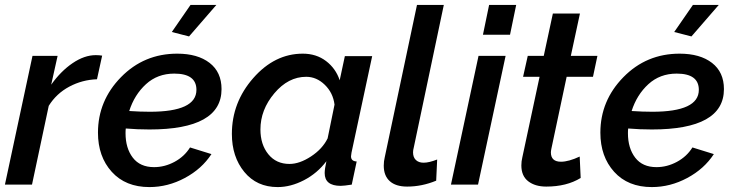

<svg xmlns="http://www.w3.org/2000/svg" viewBox="-20 -750 2984 780"><path d="M112 -523H214L188 -406Q227 -461 275 -493.5Q323 -526 369 -526Q383 -526 395 -524L374 -428Q314 -426 261.5 -398Q209 -370 178 -320L110 0H0Z M859 -730 748 -602 678 -620 754 -730ZM587 -224Q538 -224 491 -228Q490 -221 490 -209Q490 -148 519.5 -109.5Q549 -71 606 -71Q649 -71 689 -92.5Q729 -114 752 -151L839 -124Q800 -64 731 -27Q662 10 587 10Q490 10 434 -52Q378 -114 378 -211Q378 -341 471.5 -436.5Q565 -532 700 -532Q783 -532 831.5 -494.5Q880 -457 880 -388Q880 -224 587 -224ZM688 -451Q620 -451 573 -408Q526 -365 505 -299Q550 -296 589 -296Q778 -296 778 -385Q778 -451 688 -451Z M922 -206Q922 -334 1009 -433Q1096 -532 1210 -532Q1265 -532 1304.5 -502Q1344 -472 1360 -424L1381 -522H1492L1408 -130Q1406 -118 1406 -115Q1406 -95 1429 -94L1409 0Q1377 5 1364 5Q1299 5 1299 -47Q1299 -63 1306 -95Q1269 -46 1215 -18Q1161 10 1108 10Q1023 10 972.5 -51.5Q922 -113 922 -206ZM1311 -188 1339 -325Q1333 -373 1299.5 -405.5Q1266 -438 1224 -438Q1151 -438 1094.5 -371Q1038 -304 1038 -224Q1038 -163 1070 -123.5Q1102 -84 1156 -84Q1197 -84 1243.5 -114.5Q1290 -145 1311 -188Z M1539 -77Q1539 -95 1543 -111L1674 -730H1783L1661 -151Q1658 -140 1658 -131Q1658 -111 1669.5 -100Q1681 -89 1701 -89Q1723 -89 1756 -102L1752 -16Q1694 8 1634 8Q1588 8 1563.5 -14Q1539 -36 1539 -77Z M1967 -730H2077L2052 -609H1942ZM1924 -523H2034L1922 0H1812Z M2098 -78Q2098 -95 2102 -111L2172 -438H2105L2124 -523H2189L2226 -695H2336L2299 -523H2407L2389 -438H2282L2220 -146Q2218 -136 2218 -131Q2218 -93 2259 -93Q2290 -93 2335 -114L2339 -27Q2282 8 2199 8Q2154 8 2126 -13.5Q2098 -35 2098 -78Z M2900 -730 2789 -602 2719 -620 2795 -730ZM2628 -224Q2579 -224 2532 -228Q2531 -221 2531 -209Q2531 -148 2560.5 -109.5Q2590 -71 2647 -71Q2690 -71 2730 -92.5Q2770 -114 2793 -151L2880 -124Q2841 -64 2772 -27Q2703 10 2628 10Q2531 10 2475 -52Q2419 -114 2419 -211Q2419 -341 2512.5 -436.5Q2606 -532 2741 -532Q2824 -532 2872.5 -494.5Q2921 -457 2921 -388Q2921 -224 2628 -224ZM2729 -451Q2661 -451 2614 -408Q2567 -365 2546 -299Q2591 -296 2630 -296Q2819 -296 2819 -385Q2819 -451 2729 -451Z"/></svg>

Font: Raleway-v4020 SemiBold
Style: Italic
Weight: 600
Italic angle: -12°
Designer: Matt McInerney, Pablo Impallari, Rodrigo Fuenzalida
Foundry: Matt McInerney, Pablo Impallari, Rodrigo Fuenzalida
Version: Version 4.020;PS 004.020;hotconv 1.0.88;makeotf.lib2.5.64775